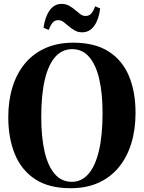

<svg xmlns="http://www.w3.org/2000/svg" viewBox="-20 -978 756 1010"><path d="M352.5 12Q238 12.5 165.2 -35.2Q92.5 -83 58 -167.5Q23.5 -252 23.5 -362Q23.5 -448.5 45.8 -520.2Q68 -592 111.5 -644.2Q155 -696.5 219 -725Q283 -753.5 367 -753.5Q480.5 -753 552.5 -706.5Q624.5 -660 658.8 -577Q693 -494 693 -384Q693 -297 671 -224.8Q649 -152.5 605.8 -99.2Q562.5 -46 499 -17Q435.5 12 352.5 12ZM358 -21.5Q408.5 -21.5 444.8 -62.5Q481 -103.5 500.2 -184Q519.5 -264.5 519.5 -384Q519.5 -487 502 -562.2Q484.5 -637.5 449 -678.5Q413.5 -719.5 359.5 -719.5Q308 -719.5 271.8 -680Q235.5 -640.5 216.2 -561Q197 -481.5 197 -362Q197 -257.5 214.5 -181Q232 -104.5 267.8 -63Q303.5 -21.5 358 -21.5ZM412 -808Q390 -808 373 -817.8Q356 -827.5 341.8 -840Q327.5 -852.5 314.2 -862.2Q301 -872 286.5 -872Q269 -872 257.8 -859.8Q246.5 -847.5 236 -820.5L209 -832Q216.5 -888 240.8 -922.8Q265 -957.5 304 -957.5Q326 -957.5 343.2 -948Q360.5 -938.5 374.8 -926Q389 -913.5 402.2 -903.8Q415.5 -894 429.5 -894Q447.5 -894 458.8 -905.2Q470 -916.5 480.5 -945L507 -933.5Q500 -876.5 475.8 -842.2Q451.5 -808 412 -808Z"/></svg>

Font: Merriweather 120pt
Style: Bold
Weight: 700
Designer: Eben Sorkin
Foundry: Eben Sorkin
Version: Version 2.100